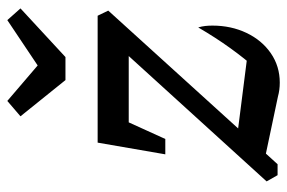

<svg xmlns="http://www.w3.org/2000/svg" viewBox="-150 -629 785 525"><g transform="rotate(-90 242.5 -366.5)"><path d="M26 0 9 -30 429 -492H462L476 -463L56 0ZM241 1 61 -37 129 -111 365 -81 316 -57Q345 -90 373.5 -129.5Q402 -169 430 -217Q433 -207 434 -197.5Q435 -188 435 -178Q435 -127 415 -85Q395 -43 359.5 -18.5Q324 6 279 6Q259 6 241 1ZM83 -307 115 -492H209L125 -307ZM147 -407 115 -492H462L376 -407ZM286 -580 187 -703 229 -739 326 -656 450 -739 482 -703 349 -580Z"/></g></svg>

Font: Piazzolla Thin SemiBold
Style: Italic
Weight: 600
Italic angle: -11.3°
Version: Version 2.005